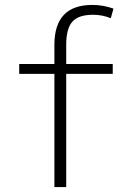

<svg xmlns="http://www.w3.org/2000/svg" viewBox="-20 -760 554 780"><path d="M58 -500H201V-578Q201 -740 355 -740Q399 -740 441 -725L430 -686Q396 -700 358 -700Q299 -700 274 -672Q249 -644 249 -578V-500H438V-460H249V0H201V-460H58Z"/></svg>

Font: M PLUS 1p Light
Style: Regular
Weight: 300
Version: Version 1.061